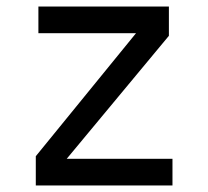

<svg xmlns="http://www.w3.org/2000/svg" viewBox="-20 -570 640 590"><path d="M90 0V-90L398 -468H98V-550H499V-460L185 -82H510V0Z"/></svg>

Font: JetBrainsMono NF
Style: Regular
Weight: 400
Designer: Philipp Nurullin, Konstantin Bulenkov
Foundry: JetBrains
Version: Version 2.251; ttfautohint (v1.8.3);Nerd Fonts 2.2.2